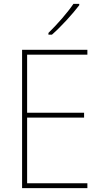

<svg xmlns="http://www.w3.org/2000/svg" viewBox="-20 -971 528 991"><path d="M389 -944V-951H359C328 -905 275 -845 230 -801V-792H248C296 -834 354 -898 389 -944ZM431 0V-25H120V-364H414V-389H120V-689H431V-714H94V0Z"/></svg>

Font: Noto Sans Malayalam SemiCondensed Thin
Style: Regular
Weight: 100
Width: 4
Designer: Jelle Bosma - Monotype Design Team
Foundry: Monotype Imaging Inc.
Version: Version 2.104